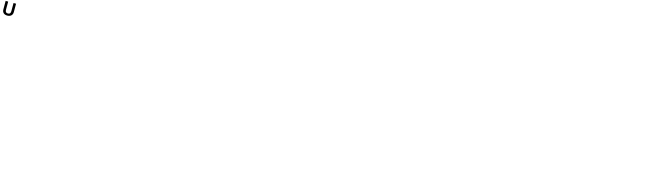

<svg xmlns="http://www.w3.org/2000/svg" viewBox="486 -5288 34390 9886"><g transform="rotate(15 17681.0 -344.5)"><path d="M220 -270V-699H85V-246C85 -79 194 10 360 10C417 10 466 -1 508 -21C586 -59 641 -132 641 -244V-699H506V-270C506 -162 467 -102 364 -102C259 -102 220 -160 220 -270Z"/></g></svg>

Font: Passageway
Style: Light
Weight: 700
Foundry: Ascender Corporation
Version: Version 1.11